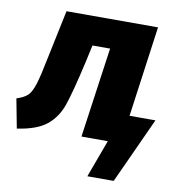

<svg xmlns="http://www.w3.org/2000/svg" viewBox="-96 -606 792 847"><g transform="rotate(10 300.0 -182.5)"><path d="M604 -127 469 168H351L413 0H295L352 -404H273L256 -326Q224 -185 203.5 -126.5Q183 -68 139.5 -33Q96 2 8 15L-17 -116Q17 -127 32.5 -142Q48 -157 60 -194.5Q72 -232 90 -323L134 -533H544L488 -127Z"/></g></svg>

Font: Trujillo ExtraBold
Style: Italic
Weight: 800
Italic angle: -8°
Designer: Fira Sans original fonts by bBox Type GmbH, Carrois Corporate GbR, & Edenspiekermann AG / Changes by Cristiano Sobral
Foundry: Fira Sans original fonts by bBox Type GmbH, Carrois Corporate GbR, & Edenspiekermann AG / Changes by Cristiano Sobral
Version: Version 4.301;July 28, 2020;FontCreator 13.0.0.2655 64-bit